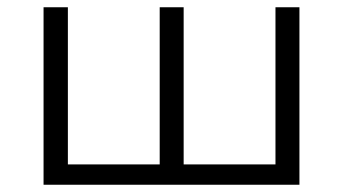

<svg xmlns="http://www.w3.org/2000/svg" viewBox="-20 -509 945 529"><path d="M100 0V-489H167V-56H420V-489H486V-56H739V-489H805V0Z"/></svg>

Font: Nunito Sans 10pt SemiExpanded Light
Style: Regular
Weight: 300
Width: 6
Designer: Vernon Adams
Foundry: Vernon Adams
Version: Version 3.101;gftools[0.9.27]